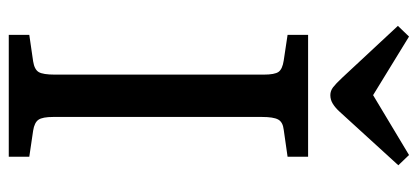

<svg xmlns="http://www.w3.org/2000/svg" viewBox="-284 -692 976 449"><g transform="rotate(90 204.5 -468.0)"><path d="M62 0V-48L124 -57Q143 -60 149 -70Q155 -80 155 -108V-596Q155 -622 148.5 -631Q142 -640 122 -643L62 -652V-700H347V-652L284 -643Q266 -641 260 -630Q254 -619 254 -592V-104Q254 -79 260.5 -69.5Q267 -60 286 -57L347 -48V0ZM203 -752Q193 -752 184.5 -758.5Q176 -765 162 -780L41 -910L66 -936L203 -852L343 -936L367 -911L242 -774Q233 -764 223.5 -758Q214 -752 203 -752Z"/></g></svg>

Font: Text Regular
Style: Regular
Weight: 400
Designer: Latin by Veronika Burian and Jose Scaglione. Greek by Irene Vlachou. Cyrillic by Vera Evstafieva.
Foundry: TypeTogether
Version: Version 3.002